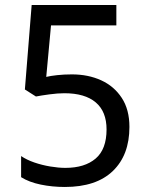

<svg xmlns="http://www.w3.org/2000/svg" viewBox="-20 -734 591 764"><path d="M238 10Q188 10 142 0.5Q96 -9 64 -29V-113Q86 -98 116.5 -87.5Q147 -77 180 -71.5Q213 -66 240 -66Q317 -66 360.5 -103Q404 -140 404 -219Q404 -290 361 -326.5Q318 -363 236 -363Q210 -363 176.5 -358.5Q143 -354 123 -350L79 -378L106 -714H443V-633H183L164 -428Q180 -432 207.5 -435Q235 -438 266 -438Q331 -438 382.5 -414.5Q434 -391 464.5 -344.5Q495 -298 495 -229Q495 -117 429 -53.5Q363 10 238 10Z"/></svg>

Font: lgurmukhi15
Style: Book
Weight: 400
Designer: Jelle Bosma - Monotype Design Team
Foundry: Monotype Imaging Inc.
Version: Version 2.003